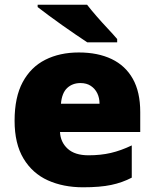

<svg xmlns="http://www.w3.org/2000/svg" viewBox="-20 -786 658 816"><path d="M315 -563Q396 -563 454.5 -535Q513 -507 544.5 -451Q576 -395 576 -310V-225H235Q237 -182 267.5 -154Q298 -126 356 -126Q408 -126 451 -136Q494 -146 540 -168V-31Q500 -10 452.5 0Q405 10 333 10Q249 10 183.5 -19.5Q118 -49 80 -112Q42 -175 42 -273Q42 -373 76.5 -437Q111 -501 172.5 -532Q234 -563 315 -563ZM322 -433Q288 -433 265.5 -412Q243 -391 239 -345H403Q403 -370 393.5 -389.5Q384 -409 366 -421Q348 -433 322 -433ZM350 -766Q367 -744 390.5 -717Q414 -690 438 -664.5Q462 -639 478 -620V-606H351Q331 -619 302.5 -638.5Q274 -658 243.5 -679.5Q213 -701 185.5 -721.5Q158 -742 140 -756V-766Z"/></svg>

Font: Noto Sans Armenian Black
Style: Regular
Weight: 900
Version: Version 2.007